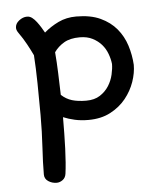

<svg xmlns="http://www.w3.org/2000/svg" viewBox="-47 -599 587 677"><g transform="rotate(-5 247.0 -260.5)"><path d="M39.1 -501Q31.2 -511.7 31.2 -520.5Q31.2 -535.2 44.9 -545.9Q58.6 -556.6 73.2 -556.6Q83 -556.6 91.3 -550.3Q99.6 -543.9 106.9 -534.2Q114.3 -524.4 120.6 -514.2Q127 -503.9 131.8 -495.1Q154.3 -514.6 182.6 -528.3Q210.9 -542 246.1 -542Q296.9 -542 331.5 -525.9Q366.2 -509.8 388.2 -483.4Q410.2 -457 420.9 -423.3Q431.6 -389.6 433.6 -354.5Q433.6 -326.2 422.9 -294.9Q412.1 -263.7 390.6 -236.8Q369.1 -210 335.9 -192.4Q302.7 -174.8 257.8 -174.8Q231.4 -174.8 209.5 -179.7Q187.5 -184.6 168.9 -192.4Q168.9 -133.8 167 -81.1Q165 -28.3 160.2 6.8Q158.2 21.5 147.9 28.8Q137.7 36.1 127 36.1Q110.4 36.1 97.2 27.3Q84 18.6 84 2.9Q84 -38.1 87.4 -92.8Q90.8 -147.5 90.8 -207Q90.8 -263.7 89.8 -319.3Q88.9 -375 85.9 -418.9Q77.1 -437.5 65.4 -459Q53.7 -480.5 39.1 -501ZM161.1 -422.9Q164.1 -387.7 165.5 -349.1Q167 -310.5 168 -271.5Q184.6 -255.9 205.6 -249.5Q226.6 -243.2 255.9 -243.2Q285.2 -243.2 304.7 -255.9Q324.2 -268.6 335.9 -287.1Q347.7 -305.7 352.5 -326.7Q357.4 -347.7 357.4 -364.3Q355.5 -381.8 348.6 -400.4Q341.8 -418.9 329.1 -433.6Q316.4 -448.2 297.4 -458Q278.3 -467.8 252 -467.8Q217.8 -467.8 196.3 -455.1Q174.8 -442.4 161.1 -422.9Z"/></g></svg>

Font: Gamja Flower
Style: Regular
Weight: 400
Designer: YoonDesign Inc.
Foundry: YoonDesign Inc.
Version: Version 3.00;build 20171102